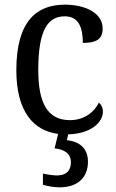

<svg xmlns="http://www.w3.org/2000/svg" viewBox="-20 -566 497 823"><path d="M235 237C311 237 357 197 357 127C357 73 325 41 267 35L272 10C374 7 421 -44 421 -87C421 -105 414 -118 404 -126C383 -84 340 -51 280 -51C184 -51 144 -124 144 -266C144 -445 189 -496 258 -496C319 -496 335 -445 335 -382C393 -382 420 -398 420 -444C420 -512 343 -546 258 -546C140 -546 50 -479 50 -265C50 -88 123 -6 229 8L214 70C254 74 284 91 284 130C284 167 262 186 225 186C209 186 186 183 164 178V226C186 233 216 237 235 237Z"/></svg>

Font: Noto Serif Bengali SemiCondensed
Style: Regular
Weight: 400
Width: 4
Designer: Juan Bruce, Universal Thirst, Indian Type Foundry and the Monotype Design Team.
Foundry: Monotype Imaging Inc.
Version: Version 2.003